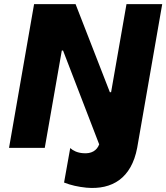

<svg xmlns="http://www.w3.org/2000/svg" viewBox="-20 -720 810 935"><path d="M24 0H198L281 -474H287L463 -17C452 13 425 30 384 26C357 24 336 14 322 1L292 169C325 182 361 190 401 194C526 205 620 148 648 0L770 -700H596L521 -271H515L348 -700H146Z"/></svg>

Font: Fixel Display ExtraBold
Style: Italic
Weight: 800
Italic angle: -10°
Designer: AlfaBravo + MacPaw
Foundry: Kyrylo Tkachov, Marchela Mozhyna, Serhii Makarenko, Maria Weinstein, Zakhar Kryvoshyya
Version: Version 1.210;Glyphs 3.2 (3217)